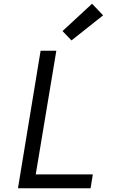

<svg xmlns="http://www.w3.org/2000/svg" viewBox="-20 -1006 640 1026"><path d="M76 0 197 -735H281L171 -74H476L464 0ZM362 -790 314 -840 472 -986 531 -924Z"/></svg>

Font: Iosevka Curly Extended Oblique
Style: Regular
Weight: 400
Width: 7
Italic angle: -9°
Monospace: yes
Designer: Belleve Invis
Foundry: Belleve Invis
Version: Version 11.1.0; ttfautohint (v1.8.3)